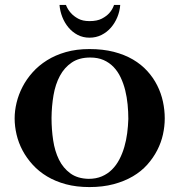

<svg xmlns="http://www.w3.org/2000/svg" viewBox="-20 -740 725 775"><path d="M39.1 -262.2Q39.1 -293 46.9 -325.4Q54.7 -357.9 70.8 -389.2Q86.9 -420.4 111.6 -448Q136.2 -475.6 169.7 -496.6Q203.1 -517.6 245.8 -529.8Q288.6 -542 340.8 -542Q395.5 -542 439.2 -530.8Q482.9 -519.5 516.6 -499.8Q550.3 -480 574.7 -453.1Q599.1 -426.3 614.7 -395Q630.4 -363.8 637.7 -329.8Q645 -295.9 645 -262.2Q645 -230 637.7 -197Q630.4 -164.1 614.5 -133.3Q598.6 -102.5 574.5 -75.4Q550.3 -48.3 516.4 -28.3Q482.4 -8.3 438.7 3.4Q395 15.1 340.8 15.1Q288.6 15.1 246.1 3.7Q203.6 -7.8 170.2 -27.8Q136.7 -47.9 112.1 -75Q87.4 -102.1 71 -132.8Q54.7 -163.6 46.9 -196.8Q39.1 -230 39.1 -262.2ZM188 -264.2Q188 -217.8 194.6 -173.8Q201.2 -129.9 218 -95.7Q234.9 -61.5 263.9 -40.3Q293 -19 337.9 -18.1Q367.7 -18.1 391.1 -28.1Q414.6 -38.1 432.1 -55.7Q449.7 -73.2 461.9 -96.7Q474.1 -120.1 481.9 -147Q489.7 -173.8 493.4 -202.6Q497.1 -231.4 498 -259.8Q498 -288.6 495.1 -318.4Q492.2 -348.1 485.4 -375.7Q478.5 -403.3 467 -427.5Q455.6 -451.7 438.5 -469.5Q421.4 -487.3 398.2 -497.6Q375 -507.8 344.2 -507.8Q299.3 -507.8 269.5 -487.5Q239.7 -467.3 221.7 -433.6Q203.6 -399.9 196 -355.7Q188.5 -311.5 188 -264.2ZM465.3 -720.2Q463.4 -694.3 453.6 -670.7Q443.8 -647 427.7 -628.4Q411.6 -609.9 389.6 -598.9Q367.7 -587.9 341.3 -587.9Q314.9 -587.9 293.5 -599.1Q272 -610.4 256.3 -629.2Q240.7 -647.9 231.4 -671.6Q222.2 -695.3 220.2 -720.2H246.1Q253.4 -701.7 266.1 -687.5Q277.3 -674.8 295.4 -664.8Q313.5 -654.8 341.3 -654.8Q372.1 -654.8 391.1 -664.8Q410.2 -674.8 421.4 -687.5Q434.1 -701.7 440.4 -720.2Z"/></svg>

Font: Uncial Antiqua
Style: Regular
Weight: 400
Version: Version 1.000